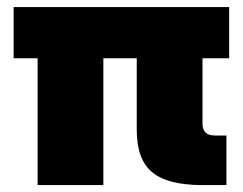

<svg xmlns="http://www.w3.org/2000/svg" viewBox="-20 -536 703 556"><path d="M567.4 0Q464.8 0 420.4 -37.4Q376 -74.7 376 -159.2V-367.2H279.3V0H88.9V-367.2H19.5V-515.6H643.6V-367.2H566.4V-177.7Q566.4 -143.6 602.5 -143.6H635.7V0Z"/></svg>

Font: Inter Display Black
Style: Regular
Weight: 900
Designer: Rasmus Andersson
Foundry: rsms
Version: Version 4.000;git-a52131595